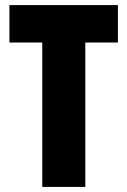

<svg xmlns="http://www.w3.org/2000/svg" viewBox="-20 -734 500 754"><path d="M315 0H146V-567H17V-714H443V-567H315Z"/></svg>

Font: Noto Sans Gurmukhi UI ExtraCondensed Black
Style: Regular
Weight: 900
Width: 2
Designer: Jelle Bosma - Monotype Design Team
Foundry: Monotype Imaging Inc.
Version: Version 2.004; ttfautohint (v1.8.4.7-5d5b)